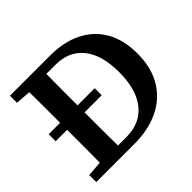

<svg xmlns="http://www.w3.org/2000/svg" viewBox="-156 -854 1044 1044"><g transform="rotate(-45 366.0 -332.0)"><path d="M391 -313H259Q259 -247 259 -183Q259 -119 260 -57H324Q431 -57 489 -129.5Q547 -202 547 -334Q547 -468 490 -538Q433 -608 331 -608H260Q259 -546 259 -484.5Q259 -423 259 -367H391ZM36 -610V-664H345Q450 -664 527 -626Q604 -588 646.5 -515Q689 -442 689 -335Q689 -228 644 -153Q599 -78 518 -39Q437 0 328 0H36V-54L124 -61Q125 -122 125 -185Q125 -248 125 -313H37V-367H125Q125 -429 125 -487.5Q125 -546 124 -603Z"/></g></svg>

Font: Source Serif 4 SmText Semibold
Style: Regular
Weight: 600
Designer: Frank Grießhammer
Foundry: Adobe
Version: Version 4.005;hotconv 1.1.0;makeotfexe 2.6.0